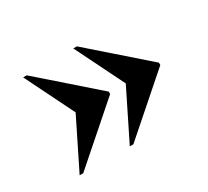

<svg xmlns="http://www.w3.org/2000/svg" viewBox="-91 -616 752 693"><g transform="rotate(-30 285.0 -270.0)"><path d="M274 -66H289L516 -265V-275L289 -474H274L375 -270ZM65 -66H80L307 -265V-275L80 -474H65L166 -270Z"/></g></svg>

Font: Noto Serif Display ExtraBold
Style: Regular
Weight: 800
Designer: Monotype Design Team
Foundry: Monotype Imaging Inc.
Version: Version 2.009